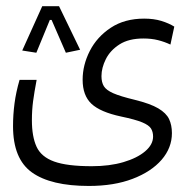

<svg xmlns="http://www.w3.org/2000/svg" viewBox="-20 -448 626 632"><path d="M272.5 164.1Q147.5 164.1 85.2 119.6Q22.9 75.2 22.9 -32.7Q22.9 -70.3 27.8 -107.7Q32.7 -145 44.4 -185.1H100.6Q92.8 -144 88.9 -114.7Q85 -85.4 85 -52.2Q85 1.5 100.3 34.9Q115.7 68.4 158.2 83.7Q200.7 99.1 282.2 99.1Q340.8 99.1 386.2 85.7Q431.6 72.3 457.8 50Q483.9 27.8 483.9 1.5Q483.9 -13.7 477.1 -24.9Q470.2 -36.1 447.8 -45.4Q425.3 -54.7 378.4 -64.5Q310.1 -79.1 281 -106.4Q252 -133.8 252 -185.5Q252 -233.9 275.6 -280.3Q299.3 -326.7 344.7 -356.7Q390.1 -386.7 454.6 -386.7Q486.3 -386.7 511 -379.2Q535.6 -371.6 553.7 -360.4L541 -301.3Q521.5 -310.5 500 -315.9Q478.5 -321.3 452.1 -321.3Q403.8 -321.3 373.3 -301.8Q342.8 -282.2 328.4 -253.4Q314 -224.6 314 -197.3Q314 -177.2 321.8 -164.3Q329.6 -151.4 352.8 -141.1Q376 -130.9 422.9 -119.6Q474.6 -106.9 501 -91.3Q527.3 -75.7 536.6 -55.9Q545.9 -36.1 545.9 -9.8Q545.9 38.6 512 77.9Q478 117.2 416.7 140.6Q355.5 164.1 272.5 164.1ZM174.3 -427.7 243.7 -284.2 196.8 -274.4 149.9 -382.3H144L99.6 -274.4L53.2 -281.7L119.1 -427.7Z"/></svg>

Font: Cascadia Code NF Light
Style: Regular
Weight: 300
Monospace: yes
Designer: Aaron Bell
Foundry: Saja Typeworks
Version: Version 2404.023; ttfautohint (v1.8.4)